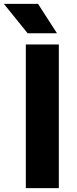

<svg xmlns="http://www.w3.org/2000/svg" viewBox="-61 -969 395 989"><path d="M72 0V-740H242V0ZM81.5 -797.5 -41 -949H135L232.5 -797.5Z"/></svg>

Font: Encode Sans SemiExpanded
Style: Bold
Weight: 700
Width: 6
Designer: Multiple Designers
Foundry: Impallari Type
Version: Version 3.002